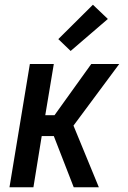

<svg xmlns="http://www.w3.org/2000/svg" viewBox="-20 -790 540 810"><path d="M291 0 207 -216H156L121 0H20L106 -520H207L171 -304H210L365 -520H483L290 -260L397 0ZM278 -575 226 -625 372 -770 435 -710Z"/></svg>

Font: Iosevka Term Curly SmBd Obl
Style: Regular
Weight: 600
Italic angle: -9°
Designer: Belleve Invis
Foundry: Belleve Invis
Version: Version 32.3.0